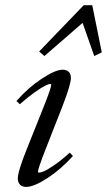

<svg xmlns="http://www.w3.org/2000/svg" viewBox="-20 -716 416 747"><path d="M152.8 -498 132.3 -515.6 305.7 -695.8H338.9L376 -512.2L346.7 -498L301.3 -627ZM81.5 11.2Q66.4 11.2 57.9 2.4Q49.3 -6.3 49.3 -21.5Q49.3 -48.8 83 -132.8L151.4 -304.2Q179.2 -374.5 179.2 -385.3Q179.2 -389.2 174.8 -389.2Q168.9 -389.2 154.8 -382.1Q140.6 -375 114 -356.2Q87.4 -337.4 57.1 -310.5L43.9 -322.8Q88.4 -374 141.8 -409.4Q195.3 -444.8 223.6 -444.8Q238.8 -444.8 247.3 -436.5Q255.9 -428.2 255.9 -413.1Q255.9 -387.2 222.7 -301.8L155.3 -129.9Q127.9 -59.6 127.9 -48.3Q127.9 -44.4 131.8 -44.4Q138.7 -44.4 151.9 -50Q165 -55.7 192.4 -74.5Q219.7 -93.3 251.5 -122.1L263.7 -108.9Q215.8 -56.2 163.8 -22.5Q111.8 11.2 81.5 11.2Z"/></svg>

Font: Elstob
Style: Italic
Weight: 400
Italic angle: -20°
Designer: Peter S. Baker
Version: Version 1.015